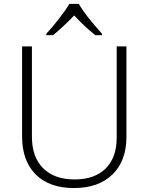

<svg xmlns="http://www.w3.org/2000/svg" viewBox="-20 -951 759 981"><path d="M501 -771H466.8Q406.2 -820.8 358.9 -872.1Q307.1 -817.4 251 -771H216.8V-778.8Q247.1 -811.5 281 -855Q314.9 -898.4 335 -931.2H382.8Q415.5 -873 501 -778.8ZM626 -713.9V-252Q626 -128.9 554.7 -59.6Q483.4 9.8 357.7 9.8Q231.9 9.8 162.4 -59.8Q92.8 -129.4 92.8 -253.9V-713.9H143.1V-252Q143.1 -148.9 200.4 -91.6Q257.8 -34.2 360.8 -34.2Q463.9 -34.2 520 -90.3Q576.2 -146.5 576.2 -247.1V-713.9Z"/></svg>

Font: Open Sans Hebrew Light
Style: Regular
Weight: 300
Foundry: Ascender Corporation, Yanek Iontef
Version: Version 2.001;PS 002.001;hotconv 1.0.70;makeotf.lib2.5.58329